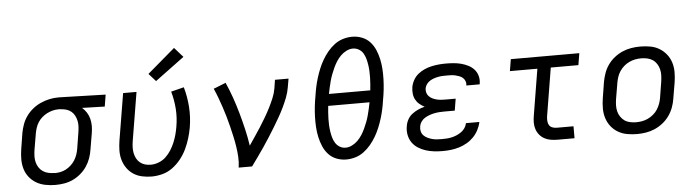

<svg xmlns="http://www.w3.org/2000/svg" viewBox="-48 -973 4295 1184"><g transform="rotate(-5 2100.0 -381.0)"><path d="M253 8Q222 8 191.5 2Q161 -4 136 -18.5Q111 -33 92.5 -56Q74 -79 65.5 -107.5Q57 -136 57 -167Q57 -198 62 -230L78 -330Q83 -357 92.5 -383Q102 -409 119 -432.5Q136 -456 159 -474.5Q182 -493 208 -504.5Q234 -516 261 -522Q288 -528 315 -528Q319 -528 323 -528Q327 -528 331 -528L610 -520L598 -447L458 -451Q474 -437 485.5 -419Q497 -401 502.5 -380Q508 -359 508 -336Q508 -313 504 -290L487 -190Q483 -163 473.5 -136.5Q464 -110 448 -86.5Q432 -63 409.5 -44Q387 -25 361 -13Q335 -1 307.5 3.5Q280 8 253 8ZM254 -65Q272 -65 290 -68.5Q308 -72 325 -81Q342 -90 356.5 -103.5Q371 -117 381 -133Q391 -149 397 -166.5Q403 -184 406 -202L422 -302Q425 -320 426 -338Q427 -356 423.5 -373Q420 -390 412.5 -405Q405 -420 392.5 -431Q380 -442 363.5 -447.5Q347 -453 329 -454L319 -455Q317 -455 314.5 -455Q312 -455 310 -455Q292 -455 274 -450Q256 -445 239.5 -436.5Q223 -428 208.5 -415Q194 -402 184 -386Q174 -370 168.5 -352.5Q163 -335 160 -318L143 -218Q140 -198 139.5 -179Q139 -160 143.5 -142Q148 -124 158 -109Q168 -94 183 -84Q198 -74 216.5 -70Q235 -66 254 -66Q254 -66 254 -65.5Q254 -65 254 -65Z M849 8Q819 8 789.5 1.5Q760 -5 736.5 -20.5Q713 -36 696.5 -59.5Q680 -83 672 -111Q664 -139 664.5 -169Q665 -199 670 -230L718 -520H801L751 -218Q748 -199 747.5 -180.5Q747 -162 750.5 -145Q754 -128 762 -112.5Q770 -97 783.5 -86Q797 -75 814 -70Q831 -65 850 -65Q874 -65 899 -74.5Q924 -84 943 -102Q962 -120 976 -142Q990 -164 1000 -188Q1010 -212 1016.5 -236Q1023 -260 1027 -284Q1037 -341 1033 -396Q1029 -451 1014 -503L1094 -523Q1111 -464 1115.5 -400.5Q1120 -337 1109 -272Q1103 -239 1093 -206Q1083 -173 1068 -141.5Q1053 -110 1030.5 -81.5Q1008 -53 979 -31.5Q950 -10 916 -1Q882 8 849 8ZM927 -576 884 -624 1055 -770 1108 -710Z M1388 0Q1393 -34 1391 -67Q1389 -100 1384 -132Q1379 -164 1372 -195Q1365 -226 1357.5 -257Q1350 -288 1341 -319Q1332 -350 1322 -380Q1312 -410 1301 -439.5Q1290 -469 1277 -498L1288 -502L1353 -528Q1374 -481 1391 -432.5Q1408 -384 1422 -334Q1436 -284 1448 -233Q1460 -182 1468 -129Q1486 -156 1504.5 -183Q1523 -210 1540.5 -237.5Q1558 -265 1574.5 -293Q1591 -321 1605.5 -349.5Q1620 -378 1632.5 -408Q1645 -438 1650 -468L1658 -520H1742L1733 -468Q1728 -436 1716 -405Q1704 -374 1689.5 -344Q1675 -314 1658 -284.5Q1641 -255 1623.5 -226Q1606 -197 1587.5 -168.5Q1569 -140 1550 -111.5Q1531 -83 1511 -55.5Q1491 -28 1471 0Z M2054 8Q2022 8 1993 -3.5Q1964 -15 1944 -37Q1924 -59 1912 -87Q1900 -115 1893.5 -145Q1887 -175 1885 -206.5Q1883 -238 1884 -270Q1885 -302 1888.5 -334Q1892 -366 1898 -398Q1902 -426 1908 -454Q1914 -482 1922.5 -509.5Q1931 -537 1942 -564Q1953 -591 1968 -617Q1983 -643 2002.5 -666.5Q2022 -690 2046 -708Q2070 -726 2098.5 -734.5Q2127 -743 2155 -743Q2187 -743 2216 -731.5Q2245 -720 2265 -698Q2285 -676 2297 -648Q2309 -620 2315.5 -590Q2322 -560 2324 -528.5Q2326 -497 2325 -465Q2324 -433 2320.5 -401Q2317 -369 2311 -337Q2307 -309 2301 -281Q2295 -253 2286.5 -225.5Q2278 -198 2267 -171Q2256 -144 2241 -118Q2226 -92 2206.5 -68.5Q2187 -45 2163 -27Q2139 -9 2110.5 -0.5Q2082 8 2054 8ZM2238 -404Q2240 -424 2241.5 -444Q2243 -464 2243.5 -484Q2244 -504 2243 -523.5Q2242 -543 2239 -562.5Q2236 -582 2231 -600Q2226 -618 2216.5 -634Q2207 -650 2190 -660Q2173 -670 2153 -670Q2133 -670 2113 -660Q2093 -650 2077.5 -634.5Q2062 -619 2050.5 -601Q2039 -583 2030 -563.5Q2021 -544 2013.5 -524.5Q2006 -505 2000.5 -485Q1995 -465 1990.5 -444.5Q1986 -424 1982 -404ZM2056 -65Q2076 -65 2096 -75Q2116 -85 2131.5 -100.5Q2147 -116 2158.5 -134Q2170 -152 2179 -171.5Q2188 -191 2195.5 -210.5Q2203 -230 2208.5 -250Q2214 -270 2218.5 -290.5Q2223 -311 2227 -331H1971Q1969 -311 1967.5 -291Q1966 -271 1965.5 -251Q1965 -231 1966 -211.5Q1967 -192 1970 -172.5Q1973 -153 1978 -135Q1983 -117 1993 -101Q2003 -85 2019.5 -75Q2036 -65 2056 -65Z M2652 8Q2624 8 2597.5 5Q2571 2 2546 -6Q2521 -14 2499 -28Q2477 -42 2462.5 -63Q2448 -84 2443 -110.5Q2438 -137 2443 -164Q2446 -185 2456.5 -204.5Q2467 -224 2484.5 -237.5Q2502 -251 2522 -260Q2542 -269 2563 -274Q2563 -274 2563 -274Q2563 -274 2563 -274Q2563 -274 2563 -274Q2563 -274 2563 -274Q2546 -283 2531.5 -295Q2517 -307 2508 -324Q2499 -341 2497 -360.5Q2495 -380 2498 -401Q2502 -423 2513.5 -444Q2525 -465 2543.5 -480Q2562 -495 2583.5 -504.5Q2605 -514 2627.5 -519Q2650 -524 2672.5 -526Q2695 -528 2717 -528Q2741 -528 2765 -526Q2789 -524 2811.5 -518Q2834 -512 2854.5 -501.5Q2875 -491 2890 -474.5Q2905 -458 2911.5 -435Q2918 -412 2914 -388Q2914 -386 2913.5 -384.5Q2913 -383 2913 -382H2830Q2830 -382 2830.5 -383Q2831 -384 2831 -384Q2833 -398 2828 -410Q2823 -422 2814 -430Q2805 -438 2793 -442.5Q2781 -447 2768.5 -450Q2756 -453 2743 -453.5Q2730 -454 2717 -454Q2703 -454 2690 -453.5Q2677 -453 2663.5 -450.5Q2650 -448 2636.5 -443.5Q2623 -439 2611 -431.5Q2599 -424 2590.5 -412.5Q2582 -401 2579 -387Q2577 -373 2580.5 -360Q2584 -347 2593 -337.5Q2602 -328 2614 -322Q2626 -316 2639.5 -312.5Q2653 -309 2666.5 -308Q2680 -307 2695 -307H2758L2746 -234H2682Q2667 -234 2651.5 -233Q2636 -232 2620.5 -229Q2605 -226 2589.5 -220.5Q2574 -215 2560 -206.5Q2546 -198 2536.5 -184Q2527 -170 2525 -154Q2522 -139 2526 -124Q2530 -109 2540 -99Q2550 -89 2563.5 -82.5Q2577 -76 2591.5 -72Q2606 -68 2621 -67Q2636 -66 2652 -66Q2667 -66 2682.5 -67Q2698 -68 2713.5 -71.5Q2729 -75 2744 -81.5Q2759 -88 2772.5 -97.5Q2786 -107 2795.5 -121Q2805 -135 2808 -151H2891Q2886 -126 2873.5 -102Q2861 -78 2842.5 -59Q2824 -40 2800.5 -26.5Q2777 -13 2752 -5.5Q2727 2 2702 5Q2677 8 2652 8Z M3363 0Q3341 0 3320 -3.5Q3299 -7 3281.5 -16.5Q3264 -26 3251 -41.5Q3238 -57 3231.5 -76.5Q3225 -96 3225 -117.5Q3225 -139 3229 -161L3276 -447H3106L3118 -520H3542L3530 -447H3359L3310 -149Q3308 -135 3309 -120.5Q3310 -106 3316.5 -95Q3323 -84 3336 -79Q3349 -74 3363 -74H3467V0Z M3854 8Q3823 8 3792.5 2.5Q3762 -3 3736.5 -18Q3711 -33 3693 -56Q3675 -79 3666 -107.5Q3657 -136 3657 -167Q3657 -198 3662 -230L3678 -330Q3683 -357 3692.5 -384Q3702 -411 3719 -435Q3736 -459 3759.5 -477.5Q3783 -496 3809.5 -507.5Q3836 -519 3864 -523.5Q3892 -528 3919 -528Q3951 -528 3981.5 -522.5Q4012 -517 4037 -502Q4062 -487 4080.5 -464Q4099 -441 4108 -412.5Q4117 -384 4117 -353Q4117 -322 4112 -290L4095 -190Q4091 -163 4081 -136Q4071 -109 4054 -85Q4037 -61 4013.5 -42.5Q3990 -24 3963.5 -12.5Q3937 -1 3909 3.5Q3881 8 3854 8ZM3855 -65Q3873 -65 3892 -68.5Q3911 -72 3928.5 -80.5Q3946 -89 3961.5 -102Q3977 -115 3987.5 -131.5Q3998 -148 4004.5 -166Q4011 -184 4014 -202L4030 -302Q4033 -322 4033.5 -341Q4034 -360 4029.5 -378Q4025 -396 4015 -411.5Q4005 -427 3990 -437Q3975 -447 3956.5 -451Q3938 -455 3918 -455Q3900 -455 3881.5 -451.5Q3863 -448 3845 -439.5Q3827 -431 3812 -418Q3797 -405 3786 -388.5Q3775 -372 3769 -354Q3763 -336 3760 -318L3743 -218Q3740 -198 3739.5 -179Q3739 -160 3743.5 -142Q3748 -124 3758.5 -108.5Q3769 -93 3783.5 -83Q3798 -73 3817 -69Q3836 -65 3855 -65Z"/></g></svg>

Font: Iosevka SS04 Extended Oblique
Style: Regular
Weight: 400
Width: 7
Italic angle: -9°
Monospace: yes
Designer: Belleve Invis
Foundry: Belleve Invis
Version: Version 19.0.0; ttfautohint (v1.8.4)